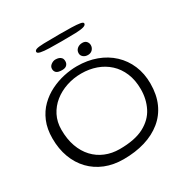

<svg xmlns="http://www.w3.org/2000/svg" viewBox="-194 -984 1157 1196"><g transform="rotate(-30 384.0 -386.0)"><path d="M354.5 51.5Q282.5 51.5 223.5 27.8Q164.5 4 122 -40.2Q79.5 -84.5 56.8 -145.8Q34 -207 34 -282Q34 -351 56 -403.2Q78 -455.5 115.5 -492.2Q153 -529 199.5 -552Q246 -575 295.2 -585.8Q344.5 -596.5 390 -596.5Q466 -596.5 529 -573.2Q592 -550 638 -507Q684 -464 709 -405Q734 -346 734 -274Q734 -194.5 707 -133.8Q680 -73 629.2 -31.8Q578.5 9.5 509 30.5Q439.5 51.5 354.5 51.5ZM364.5 -15.5Q474.5 -15.5 540 -50.2Q605.5 -85 635 -143.8Q664.5 -202.5 664.5 -273.5Q664.5 -339 643.2 -389.5Q622 -440 584.5 -474.2Q547 -508.5 497.5 -526Q448 -543.5 391 -543.5Q335 -543.5 284.2 -526.5Q233.5 -509.5 194.2 -478Q155 -446.5 132.2 -401.8Q109.5 -357 109.5 -301.5Q109.5 -233.5 128.5 -180.5Q147.5 -127.5 181.8 -90.8Q216 -54 262.8 -34.8Q309.5 -15.5 364.5 -15.5ZM300.5 -621Q271 -621 259.5 -631.2Q248 -641.5 248 -658.5Q248 -676.5 263.8 -688Q279.5 -699.5 295.5 -699.5Q308.5 -699.5 319.8 -695.8Q331 -692 337.8 -683.2Q344.5 -674.5 344.5 -659Q344.5 -643 333.8 -632Q323 -621 300.5 -621ZM486.5 -622Q466.5 -622 453.5 -633Q440.5 -644 440.5 -660Q440.5 -680.5 455.5 -693Q470.5 -705.5 492 -705.5Q512 -705.5 522 -693.8Q532 -682 532 -667Q532 -648.5 519.5 -635.2Q507 -622 486.5 -622ZM387.5 -778Q337 -778 298.5 -779Q260 -780 238 -784.8Q216 -789.5 216 -800Q216 -810.5 230 -815.5Q244 -820.5 283.2 -821.8Q322.5 -823 398.5 -823Q446 -823 483.5 -822Q521 -821 542.8 -817.2Q564.5 -813.5 564.5 -804.5Q564.5 -792 545.2 -786.2Q526 -780.5 487 -779.2Q448 -778 387.5 -778Z"/></g></svg>

Font: Gluten Thin ExtraLight
Style: Regular
Weight: 250
Version: Version 1.300